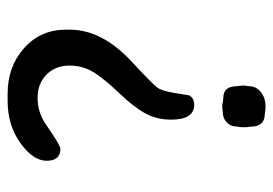

<svg xmlns="http://www.w3.org/2000/svg" viewBox="-130 -606 741 522"><g transform="rotate(-90 241.0 -344.5)"><path d="M217.8 -187.5Q177.2 -187.5 177.2 -250.5Q177.2 -289.6 194.6 -321Q211.9 -352.5 249.3 -391.4Q286.6 -430.2 305.4 -460Q324.2 -489.7 324.2 -527.1Q324.2 -564.5 299.8 -588.9Q275.4 -613.3 236.1 -613.3Q196.8 -613.3 163.6 -590.3Q107.4 -551.3 98.1 -551.3Q65.4 -551.3 65.4 -588.4Q65.4 -625.5 113.8 -660.2Q162.1 -694.8 228.5 -694.8H247.6Q321.3 -694.8 371.6 -650.1Q421.9 -605.5 421.9 -535.6V-526.4Q421.9 -438.5 335.9 -358.4Q273.9 -300.8 264.4 -287.8Q254.9 -274.9 249.3 -238.5Q243.7 -202.1 243.2 -201.2Q235.8 -187.5 217.8 -187.5ZM236.3 -108.4Q268.1 -108.4 268.1 -71.3Q269 -67.4 269 -65.4L270 -55.2V-53.2L268.1 -37.6Q268.1 -19.5 252.4 -6.6Q236.8 6.3 214.4 6.3H206.5L192.9 4.4Q158.2 4.4 158.2 -33.7L156.7 -45.4V-59.6L158.7 -74.2Q158.7 -87.9 169.7 -98.9Q180.7 -109.9 198.7 -109.9L210.4 -111.3H216.8Q228.5 -108.4 236.3 -108.4Z"/></g></svg>

Font: Averia Libre Light
Style: Regular
Weight: 300
Version: Version 1.002